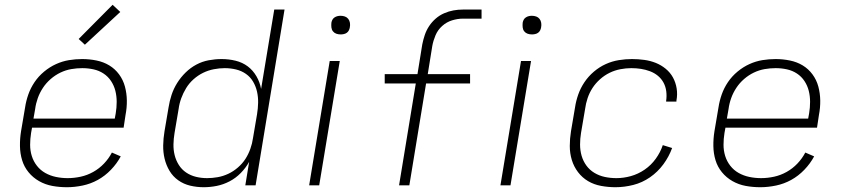

<svg xmlns="http://www.w3.org/2000/svg" viewBox="-20 -775 3540 803"><path d="M260 8Q228 8 198.5 2.5Q169 -3 143.5 -17.5Q118 -32 99.5 -54.5Q81 -77 72.5 -105Q64 -133 63.5 -164Q63 -195 68 -226L85 -326Q89 -353 98.5 -380Q108 -407 124.5 -431.5Q141 -456 164.5 -475.5Q188 -495 214.5 -507Q241 -519 268.5 -523.5Q296 -528 324 -528Q354 -528 383.5 -522Q413 -516 437 -501.5Q461 -487 478 -464Q495 -441 502.5 -413Q510 -385 510.5 -355Q511 -325 505 -294L497 -241H114L110 -219Q106 -194 106 -169.5Q106 -145 113 -122.5Q120 -100 134.5 -81.5Q149 -63 169.5 -51.5Q190 -40 214 -35Q238 -30 263 -30Q290 -30 317.5 -36Q345 -42 370 -56Q395 -70 415 -91Q435 -112 448 -137L485 -121Q469 -91 444 -65Q419 -39 389 -22.5Q359 -6 325.5 1Q292 8 260 8ZM120 -279H460L464 -301Q468 -325 468 -349Q468 -373 462.5 -395Q457 -417 444.5 -436Q432 -455 413 -467.5Q394 -480 371 -485Q348 -490 324 -490Q301 -490 278 -486Q255 -482 233 -471.5Q211 -461 192 -444.5Q173 -428 159.5 -407.5Q146 -387 138 -364.5Q130 -342 127 -319ZM335 -588 309 -612 451 -755 483 -725Z M832 8Q803 8 775.5 1.5Q748 -5 725.5 -21Q703 -37 689 -60.5Q675 -84 668.5 -111Q662 -138 662.5 -167Q663 -196 668 -226L685 -326Q689 -352 697.5 -378Q706 -404 721 -428Q736 -452 756.5 -472Q777 -492 801.5 -505Q826 -518 853 -523Q880 -528 907 -528Q937 -528 965.5 -521Q994 -514 1016 -497.5Q1038 -481 1052.5 -456Q1067 -431 1072 -403L1127 -735H1170L1049 0H1006L1022 -98Q1008 -73 987 -51.5Q966 -30 940 -16.5Q914 -3 886.5 2.5Q859 8 832 8ZM846 -30Q868 -30 890.5 -34Q913 -38 934.5 -48Q956 -58 975 -74.5Q994 -91 1006.5 -110.5Q1019 -130 1027 -152.5Q1035 -175 1038 -197L1055 -297Q1059 -321 1059.5 -345Q1060 -369 1055 -391.5Q1050 -414 1038.5 -433.5Q1027 -453 1008.5 -466Q990 -479 967 -484.5Q944 -490 920 -490Q898 -490 874.5 -485.5Q851 -481 829.5 -470.5Q808 -460 789.5 -443.5Q771 -427 758.5 -406.5Q746 -386 738 -364Q730 -342 727 -319L710 -219Q706 -195 705.5 -171.5Q705 -148 710.5 -126Q716 -104 728 -85Q740 -66 758.5 -53.5Q777 -41 799.5 -35.5Q822 -30 846 -30Z M1273 0 1359 -520H1401L1315 0ZM1405 -631Q1395 -631 1386.5 -634Q1378 -637 1372.5 -644Q1367 -651 1366 -660.5Q1365 -670 1366 -680Q1367 -686 1370 -692Q1373 -698 1379 -702Q1385 -706 1391.5 -707.5Q1398 -709 1404 -709Q1414 -709 1422.5 -706Q1431 -703 1436.5 -696Q1442 -689 1443.5 -679.5Q1445 -670 1443 -660Q1442 -654 1439 -648Q1436 -642 1430.5 -638Q1425 -634 1418 -632.5Q1411 -631 1405 -631Z M1692 0H1649L1719 -426H1589V-465H1726L1746 -589Q1750 -609 1756.5 -628.5Q1763 -648 1774.5 -665.5Q1786 -683 1802 -697Q1818 -711 1837.5 -719.5Q1857 -728 1876.5 -731.5Q1896 -735 1916 -735H1994V-697H1916Q1894 -697 1871 -690Q1848 -683 1829.5 -666.5Q1811 -650 1801.5 -627.5Q1792 -605 1788 -583L1769 -465H1946V-426H1762Z M2073 0 2159 -520H2201L2115 0ZM2205 -631Q2195 -631 2186.5 -634Q2178 -637 2172.5 -644Q2167 -651 2166 -660.5Q2165 -670 2166 -680Q2167 -686 2170 -692Q2173 -698 2179 -702Q2185 -706 2191.5 -707.5Q2198 -709 2204 -709Q2214 -709 2222.5 -706Q2231 -703 2236.5 -696Q2242 -689 2243.5 -679.5Q2245 -670 2243 -660Q2242 -654 2239 -648Q2236 -642 2230.5 -638Q2225 -634 2218 -632.5Q2211 -631 2205 -631Z M2554 8Q2524 8 2494 2.5Q2464 -3 2439.5 -17.5Q2415 -32 2397.5 -55Q2380 -78 2371.5 -106Q2363 -134 2363 -164.5Q2363 -195 2368 -226L2385 -326Q2389 -353 2398.5 -380Q2408 -407 2424.5 -431.5Q2441 -456 2464 -475.5Q2487 -495 2513.5 -507Q2540 -519 2568 -523.5Q2596 -528 2623 -528Q2649 -528 2674.5 -524.5Q2700 -521 2722.5 -512Q2745 -503 2764 -487.5Q2783 -472 2794.5 -451Q2806 -430 2810 -405Q2814 -380 2809 -354V-350H2766V-353Q2769 -373 2766.5 -393Q2764 -413 2755 -429.5Q2746 -446 2731.5 -458Q2717 -470 2698.5 -477Q2680 -484 2660.5 -487Q2641 -490 2620 -490Q2598 -490 2574.5 -485.5Q2551 -481 2529.5 -470.5Q2508 -460 2489.5 -443.5Q2471 -427 2458 -407Q2445 -387 2437.5 -364.5Q2430 -342 2427 -319L2410 -219Q2406 -195 2406 -170.5Q2406 -146 2412.5 -123.5Q2419 -101 2432.5 -82.5Q2446 -64 2466 -52Q2486 -40 2509.5 -35Q2533 -30 2558 -30Q2588 -30 2618.5 -38.5Q2649 -47 2676 -65.5Q2703 -84 2722.5 -111Q2742 -138 2752 -168L2791 -156Q2778 -120 2754.5 -88Q2731 -56 2698.5 -33.5Q2666 -11 2628.5 -1.5Q2591 8 2554 8Z M3160 8Q3128 8 3098.5 2.5Q3069 -3 3043.5 -17.5Q3018 -32 2999.5 -54.5Q2981 -77 2972.5 -105Q2964 -133 2963.5 -164Q2963 -195 2968 -226L2985 -326Q2989 -353 2998.5 -380Q3008 -407 3024.5 -431.5Q3041 -456 3064.5 -475.5Q3088 -495 3114.5 -507Q3141 -519 3168.5 -523.5Q3196 -528 3224 -528Q3254 -528 3283.5 -522Q3313 -516 3337 -501.5Q3361 -487 3378 -464Q3395 -441 3402.5 -413Q3410 -385 3410.5 -355Q3411 -325 3405 -294L3397 -241H3014L3010 -219Q3006 -194 3006 -169.5Q3006 -145 3013 -122.5Q3020 -100 3034.5 -81.5Q3049 -63 3069.5 -51.5Q3090 -40 3114 -35Q3138 -30 3163 -30Q3190 -30 3217.5 -36Q3245 -42 3270 -56Q3295 -70 3315 -91Q3335 -112 3348 -137L3385 -121Q3369 -91 3344 -65Q3319 -39 3289 -22.5Q3259 -6 3225.5 1Q3192 8 3160 8ZM3020 -279H3360L3364 -301Q3368 -325 3368 -349Q3368 -373 3362.5 -395Q3357 -417 3344.5 -436Q3332 -455 3313 -467.5Q3294 -480 3271 -485Q3248 -490 3224 -490Q3201 -490 3178 -486Q3155 -482 3133 -471.5Q3111 -461 3092 -444.5Q3073 -428 3059.5 -407.5Q3046 -387 3038 -364.5Q3030 -342 3027 -319Z"/></svg>

Font: Iosevka Aile Extralight
Style: Italic
Weight: 200
Italic angle: -9°
Designer: Belleve Invis
Foundry: Belleve Invis
Version: Version 31.1.0; ttfautohint (v1.8.4)